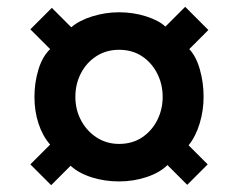

<svg xmlns="http://www.w3.org/2000/svg" viewBox="-20 -623 700 563"><path d="M130 -80 69 -141 127 -199Q105 -224 93 -260.5Q81 -297 81 -339Q81 -380 92.5 -418.5Q104 -457 127 -479L69 -537L132 -600L189 -543Q212 -563 250.5 -575Q289 -587 329 -587Q371 -587 408.5 -575Q446 -563 465 -545L523 -603L591 -535L535 -479Q555 -458 566 -419.5Q577 -381 577 -339Q577 -299 565.5 -261Q554 -223 533 -197L589 -141L529 -81L471 -139Q449 -117 410.5 -104Q372 -91 329 -91Q287 -91 249 -103Q211 -115 187 -137ZM329 -201Q368 -201 396.5 -220Q425 -239 441 -270.5Q457 -302 457 -339Q457 -376 441 -407.5Q425 -439 396.5 -458Q368 -477 329 -477Q292 -477 263 -458.5Q234 -440 217.5 -408.5Q201 -377 201 -339Q201 -301 218 -269.5Q235 -238 264 -219.5Q293 -201 329 -201Z"/></svg>

Font: Archivo SemiExpanded Black
Style: Regular
Weight: 900
Width: 6
Designer: Hector Gatti
Foundry: Omnibus-Type
Version: Version 2.001